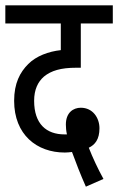

<svg xmlns="http://www.w3.org/2000/svg" viewBox="-20 -642 443 720"><path d="M302 58 368 29C347 -9 327 -52 313 -88C336 -99 353 -119 353 -161C353 -200 328 -238 283 -238C255 -238 227 -220 227 -175C227 -165 228 -151 231 -138C227 -138 225 -138 222 -138C154 -138 108 -177 108 -264C108 -306 122 -335 145 -355C172 -377 208 -388 266 -388H283V-554H403V-622H0V-554H208V-454C162 -449 116 -432 86 -402C55 -371 33 -330 33 -264C33 -137 118 -70 223 -70C232 -70 241 -71 250 -72C263 -36 282 13 302 58Z"/></svg>

Font: Noto Sans ExtraCondensed
Style: Italic
Weight: 400
Width: 2
Italic angle: -12°
Designer: Monotype Design Team
Foundry: Monotype Imaging Inc.
Version: Version 2.013